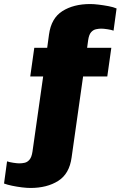

<svg xmlns="http://www.w3.org/2000/svg" viewBox="-126 -748 598 952"><path d="M25 184Q7 184 -17.5 181Q-42 178 -66 173Q-90 168 -106 162L-91 52Q-80 56 -60.5 59Q-41 62 -30 62Q-17 62 -3.5 59Q10 56 20.5 43.5Q31 31 35 4L88 -369H24L44 -511H108L117 -577Q128 -658 183.5 -693Q239 -728 321 -728Q339 -728 363.5 -725Q388 -722 412 -717.5Q436 -713 452 -706L437 -596Q427 -600 407 -603Q387 -606 376 -606Q364 -606 350 -603Q336 -600 325.5 -588Q315 -576 311 -548L306 -511H426L406 -369H286L229 33Q218 114 162.5 149Q107 184 25 184Z"/></svg>

Font: Chivo Medium Black
Style: Regular
Weight: 900
Version: Version 2.002